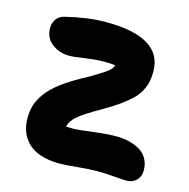

<svg xmlns="http://www.w3.org/2000/svg" viewBox="-100 -751 851 866"><g transform="rotate(15 325.5 -318.5)"><path d="M252 17.1Q200.7 17.1 162.4 3.9Q124 -9.3 102.3 -32.2Q80.6 -55.2 70.3 -82.8Q60.1 -110.4 60.1 -142.1Q60.1 -176.8 68.4 -204.3Q76.7 -231.9 99.4 -263.2Q122.1 -294.4 165.5 -326.7Q209 -358.9 275.9 -394Q337.4 -429.7 357.2 -445.3Q377 -460.9 380.9 -476.1Q364.3 -479 326.2 -479Q291 -479 240 -471.4Q189 -463.9 168.9 -463.9Q122.6 -463.9 87.9 -490.5Q53.2 -517.1 53.2 -563Q53.2 -586.4 66.4 -605Q79.6 -623.5 105 -628.9Q207 -653.8 290 -653.8Q554.2 -653.8 554.2 -493.2Q554.2 -467.8 550.3 -447.8Q546.4 -427.7 535.6 -405.8Q524.9 -383.8 505.4 -363.5Q485.8 -343.3 454.6 -320.3Q423.3 -297.4 378.9 -272Q299.3 -226.6 272.2 -203.1Q245.1 -179.7 237.8 -151.9Q242.2 -151.9 253.7 -151.4Q265.1 -150.9 272 -150.9Q292.5 -150.9 357.7 -159.4Q422.9 -168 469.2 -168Q498.5 -168 525.1 -162.1Q551.8 -156.2 575.7 -143.3Q599.6 -130.4 613.8 -106.7Q627.9 -83 627.9 -50.8Q627.9 -22 609.9 -4.4Q591.8 13.2 564 13.2Q545.4 13.2 504.4 9.5Q463.4 5.9 426.8 5.9Q393.1 5.9 334.5 11.5Q275.9 17.1 252 17.1Z"/></g></svg>

Font: Shantell Sans Irregular Bouncy
Style: Regular
Weight: 800
Designer: Stephen Nixon, Anya Danilova, Shantell Martin
Foundry: Arrow Type
Version: Version 1.006;[9816181b4]